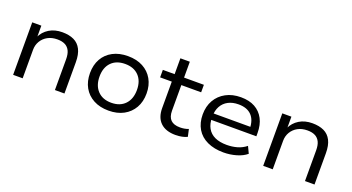

<svg xmlns="http://www.w3.org/2000/svg" viewBox="-46 -1156 3087 1684"><g transform="rotate(20 1497.5 -314.5)"><path d="M92 0V-490H177V-380H172Q198 -436 249.5 -467.5Q301 -499 371 -499Q435 -499 479.5 -478Q524 -457 547.5 -411Q571 -365 571 -291V0H482V-287Q482 -335 467.5 -365Q453 -395 424.5 -410Q396 -425 352 -425Q300 -425 262 -404Q224 -383 202.5 -347Q181 -311 181 -266V0Z M984 9Q903 9 843.5 -23Q784 -55 752 -112Q720 -169 720 -246Q720 -322 752 -379Q784 -436 843.5 -467.5Q903 -499 984 -499Q1065 -499 1124 -467.5Q1183 -436 1215.5 -379Q1248 -322 1248 -246Q1248 -169 1215.5 -112Q1183 -55 1124 -23Q1065 9 984 9ZM983 -64Q1065 -64 1111.5 -113Q1158 -162 1158 -246Q1158 -330 1111.5 -378Q1065 -426 984 -426Q902 -426 855.5 -378Q809 -330 809 -246Q809 -162 855.5 -113Q902 -64 983 -64Z M1610 9Q1518 9 1469 -38Q1420 -85 1420 -173V-420H1311V-490H1421V-638H1509V-490H1694V-420H1509V-182Q1509 -123 1537.5 -95Q1566 -67 1624 -67Q1645 -67 1665 -70.5Q1685 -74 1703 -81L1718 -13Q1699 -3 1670 3Q1641 9 1610 9Z M2057 9Q1970 9 1905.5 -21Q1841 -51 1807 -108Q1773 -165 1773 -243Q1773 -319 1806 -376.5Q1839 -434 1899 -466.5Q1959 -499 2039 -499Q2116 -499 2169.5 -469.5Q2223 -440 2252 -385Q2281 -330 2281 -254V-223H1839V-283H2224L2204 -266Q2203 -347 2161 -390Q2119 -433 2040 -433Q1984 -433 1943.5 -411.5Q1903 -390 1881 -350Q1859 -310 1859 -255V-246Q1859 -187 1882 -146Q1905 -105 1950 -84Q1995 -63 2061 -63Q2112 -63 2158 -76Q2204 -89 2241 -119L2271 -56Q2235 -25 2177 -8Q2119 9 2057 9Z M2426 0V-490H2511V-380H2506Q2532 -436 2583.5 -467.5Q2635 -499 2705 -499Q2769 -499 2813.5 -478Q2858 -457 2881.5 -411Q2905 -365 2905 -291V0H2816V-287Q2816 -335 2801.5 -365Q2787 -395 2758.5 -410Q2730 -425 2686 -425Q2634 -425 2596 -404Q2558 -383 2536.5 -347Q2515 -311 2515 -266V0Z"/></g></svg>

Font: Nunito Sans 10pt SemiExpanded
Style: Regular
Weight: 400
Width: 6
Designer: Vernon Adams
Foundry: Vernon Adams
Version: Version 3.101;gftools[0.9.27]